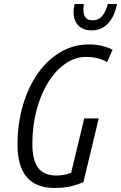

<svg xmlns="http://www.w3.org/2000/svg" viewBox="-20 -925 602 955"><path d="M252 10Q159 10 113 -44.5Q67 -99 67 -204Q67 -309 93.5 -400Q120 -491 168 -559.5Q216 -628 281 -666Q346 -704 422 -704Q459 -704 488.5 -696.5Q518 -689 540 -678L513 -616Q493 -628 466 -635Q439 -642 409 -642Q354 -642 305.5 -608.5Q257 -575 220 -516Q183 -457 162 -378Q141 -299 141 -209Q141 -129 169.5 -90.5Q198 -52 261 -52Q300 -52 334 -66L399 -336H471L395 -19Q371 -8 335.5 1Q300 10 252 10ZM436 -774Q393 -774 369.5 -798.5Q346 -823 346 -865Q346 -875 347.5 -885Q349 -895 351 -905H397Q396 -898 395.5 -890.5Q395 -883 395 -877Q395 -852 405.5 -838Q416 -824 441 -824Q470 -824 488 -845Q506 -866 516 -905H562Q551 -846 519 -810Q487 -774 436 -774Z"/></svg>

Font: Ubuntu Sans Condensed
Style: Italic
Weight: 400
Width: 3
Italic angle: -13.5°
Designer: Dalton Maag Ltd
Foundry: Dalton Maag Ltd
Version: Version 1.006; ttfautohint (v1.8.4.7-5d5b)